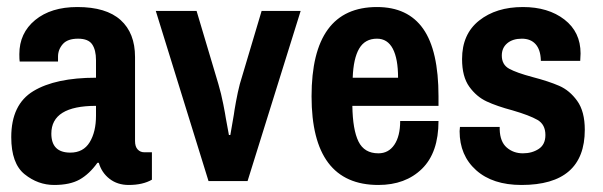

<svg xmlns="http://www.w3.org/2000/svg" viewBox="-20 -515 1716 546"><path d="M364 -353V-114Q364 -98 371.5 -90Q379 -82 390 -82H412V-4Q386 11 346 11Q314 11 291.5 -6.5Q269 -24 261 -52H257Q234 -20 206.5 -4.5Q179 11 134 11Q88 11 50 -19.5Q12 -50 12 -125Q12 -218 75 -256Q138 -294 253 -294V-344Q253 -373 242 -389Q231 -405 202 -405Q172 -405 158.5 -389.5Q145 -374 145 -354V-340H36Q35 -345 35 -361Q35 -421 80 -458Q125 -495 200 -495Q282 -495 323 -458Q364 -421 364 -353ZM126 -135Q126 -81 180 -81Q217 -81 235 -110.5Q253 -140 253 -186V-214Q126 -214 126 -135Z M573 0 423 -484H539L601 -276Q609 -249 615 -218.5Q621 -188 622 -180L631 -131H635Q638 -147 645 -189Q646 -198 651 -225.5Q656 -253 662 -276L724 -484H835L684 0Z M1227 -241V-214H982Q983 -146 999.5 -112.5Q1016 -79 1056 -79Q1085 -79 1101.5 -103.5Q1118 -128 1118 -171H1227Q1227 -81 1180 -35Q1133 11 1056 11Q866 11 866 -241Q866 -495 1052 -495Q1140 -495 1183.5 -433Q1227 -371 1227 -241ZM983 -294H1112Q1112 -348 1097 -376.5Q1082 -405 1052 -405Q1018 -405 1001.5 -377Q985 -349 983 -294Z M1631 -363 1630 -342H1518V-344Q1517 -374 1503 -389.5Q1489 -405 1464 -405Q1438 -405 1422.5 -392Q1407 -379 1407 -357Q1407 -331 1428 -319.5Q1449 -308 1494 -296Q1540 -284 1570 -271Q1600 -258 1621.5 -228Q1643 -198 1643 -146Q1643 11 1463 11Q1381 11 1334 -31Q1287 -73 1287 -142L1288 -154H1401V-147Q1402 -112 1421 -95.5Q1440 -79 1467 -79Q1493 -79 1512 -91.5Q1531 -104 1531 -131Q1531 -161 1508.5 -174Q1486 -187 1438 -201Q1393 -213 1364 -226.5Q1335 -240 1314.5 -268.5Q1294 -297 1294 -347Q1294 -418 1342.5 -456.5Q1391 -495 1467 -495Q1539 -495 1585 -459.5Q1631 -424 1631 -363Z"/></svg>

Font: Pragati Narrow
Style: Bold
Weight: 700
Designer: Hector Gatti, Marcela Romero, Pablo Cosgaya and Nicolas Silva
Foundry: Omnibus-Type
Version: Version 1.010; ttfautohint (v1.3)